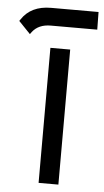

<svg xmlns="http://www.w3.org/2000/svg" viewBox="-94 -752 425 784"><g transform="rotate(5 118.0 -360.0)"><path d="M94.7 -555.4H175.8V-1.9H94.7ZM83.5 -718.3H277.8L278.8 -646H88.4Q38.6 -646 13.2 -613.3L6.3 -604L-41.5 -653.8L-37.1 -660.2Q1 -718.3 83.5 -718.3Z"/></g></svg>

Font: Shabnam WOL
Style: WOL
Weight: 400
Foundry: DejaVu fonts team - Redesigned by Saber Rastikerdar - Based on Vazir font
Version: Version 5.0.0